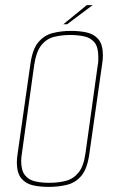

<svg xmlns="http://www.w3.org/2000/svg" viewBox="-20 -720 456 752"><path d="M170 12Q136 12 108 5.5Q80 -1 63 -22Q46 -43 46 -84Q46 -100 49 -118L99 -469Q107 -527 130 -554.5Q153 -582 186.5 -590.5Q220 -599 258 -599Q293 -599 321 -592.5Q349 -586 366 -565.5Q383 -545 383 -503Q383 -487 380 -469L330 -118Q322 -60 299.5 -32.5Q277 -5 243.5 3.5Q210 12 170 12ZM173 -4Q208 -4 237.5 -11.5Q267 -19 287.5 -44Q308 -69 315 -121L363 -466Q365 -475 365 -483Q365 -491 365 -498Q365 -536 350 -554Q335 -572 310 -577.5Q285 -583 255 -583Q221 -583 191.5 -575.5Q162 -568 142 -543Q122 -518 114 -466L66 -121Q63 -103 63 -89Q63 -52 78 -33.5Q93 -15 118 -9.5Q143 -4 173 -4ZM228 -625 320 -700H343L243 -625Z"/></svg>

Font: Alumni Sans Pinstripe
Style: Italic
Weight: 400
Italic angle: -8°
Designer: Robert E. Leuschke
Foundry: Robert E. Leuschke
Version: Version 1.010; ttfautohint (v1.8.4.7-5d5b)